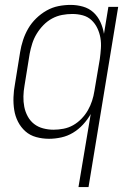

<svg xmlns="http://www.w3.org/2000/svg" viewBox="-20 -558 540 783"><path d="M300 205 350 -93Q337 -70 318.5 -50Q300 -30 277.5 -16.5Q255 -3 229.5 2.5Q204 8 180 8Q153 8 127.5 1Q102 -6 83.5 -22.5Q65 -39 53.5 -61.5Q42 -84 38 -109.5Q34 -135 35 -162Q36 -189 41 -215L62 -345Q66 -370 74 -394.5Q82 -419 95 -441.5Q108 -464 127.5 -483Q147 -502 170 -515Q193 -528 218 -533Q243 -538 268 -538Q294 -538 318.5 -531Q343 -524 361 -507.5Q379 -491 389.5 -468Q400 -445 404 -420L422 -530H462L341 205ZM198 -29Q218 -29 239 -33Q260 -37 278.5 -47.5Q297 -58 312.5 -74Q328 -90 338.5 -108.5Q349 -127 355.5 -147Q362 -167 365 -187L387 -317Q390 -339 391.5 -361Q393 -383 389.5 -403.5Q386 -424 377 -443Q368 -462 353 -476Q338 -490 317.5 -495.5Q297 -501 275 -501Q254 -501 233 -497Q212 -493 192.5 -482.5Q173 -472 157 -455.5Q141 -439 129.5 -420Q118 -401 111.5 -380.5Q105 -360 101 -339L80 -209Q76 -187 75.5 -165Q75 -143 79 -122.5Q83 -102 93 -83.5Q103 -65 119 -52.5Q135 -40 156 -34.5Q177 -29 198 -29Z"/></svg>

Font: Iosevka Curly XLtObl
Style: Regular
Weight: 200
Italic angle: -9°
Monospace: yes
Designer: Belleve Invis
Foundry: Belleve Invis
Version: Version 11.1.0; ttfautohint (v1.8.3)